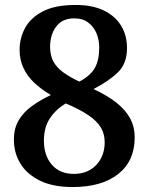

<svg xmlns="http://www.w3.org/2000/svg" viewBox="-20 -744 599 774"><path d="M273 10Q193 10 140.5 -16Q88 -42 62 -85Q36 -128 36 -181Q36 -226 55 -258.5Q74 -291 107.5 -315.5Q141 -340 185 -361Q146 -384 118 -410.5Q90 -437 74.5 -470Q59 -503 59 -543Q59 -590 81 -631Q103 -672 152.5 -698Q202 -724 285 -724Q353 -724 399 -701.5Q445 -679 468.5 -640Q492 -601 492 -550Q492 -488 455.5 -452.5Q419 -417 357 -385Q413 -359 450 -329.5Q487 -300 505 -266Q523 -232 523 -190Q523 -95 456.5 -42.5Q390 10 273 10ZM278 -43Q334 -43 368 -79Q402 -115 402 -171Q402 -204 386.5 -230Q371 -256 336.5 -279.5Q302 -303 245 -327Q206 -304 181.5 -267.5Q157 -231 157 -177Q157 -117 189 -80Q221 -43 278 -43ZM300 -415Q345 -439 362.5 -470.5Q380 -502 380 -552Q380 -582 369.5 -608.5Q359 -635 336.5 -652.5Q314 -670 279 -670Q232 -670 207 -637.5Q182 -605 182 -555Q182 -520 195.5 -495.5Q209 -471 235.5 -452Q262 -433 300 -415Z"/></svg>

Font: Noto Serif Kannada SemiBold
Style: Regular
Weight: 600
Version: Version 2.003